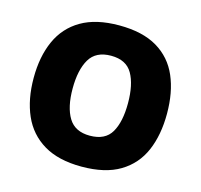

<svg xmlns="http://www.w3.org/2000/svg" viewBox="-106 -840 1009 965"><g transform="rotate(15 398.5 -357.5)"><path d="M745 -358Q745 -247 709.5 -164.5Q674 -82 597.5 -36Q521 10 398 10Q278 10 201 -36Q124 -82 87.5 -165Q51 -248 51 -359Q51 -470 88 -552.5Q125 -635 202 -680Q279 -725 399 -725Q521 -725 597.5 -679.5Q674 -634 709.5 -551.5Q745 -469 745 -358ZM254 -358Q254 -261 287.5 -206Q321 -151 398 -151Q478 -151 510 -206Q542 -261 542 -358Q542 -455 510 -511Q478 -567 399 -567Q320 -567 287 -511Q254 -455 254 -358Z"/></g></svg>

Font: Noto Sans Black
Style: Regular
Weight: 900
Designer: Monotype Design Team
Foundry: Monotype Imaging Inc.
Version: Version 2.007